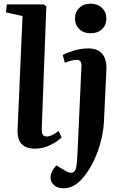

<svg xmlns="http://www.w3.org/2000/svg" viewBox="-20 -791 668 1040"><path d="M471.2 -771Q508.3 -771 532.2 -748.3Q556.2 -725.6 556.2 -690.9Q556.2 -655.8 532.7 -633.3Q509.3 -610.8 472.2 -610.8Q433.1 -610.8 409.7 -633.3Q386.2 -655.8 386.2 -690.9Q386.2 -726.1 409.7 -748.5Q433.1 -771 471.2 -771ZM75.2 -90.8 102.1 -704.1 12.2 -724.1 17.1 -767.1H216.8L231 -756.8L206.1 -94.2Q205.1 -72.3 211.2 -62Q217.3 -51.8 233.9 -51.8Q260.7 -51.8 296.9 -82L314 -46.9Q292.5 -25.4 253.2 -5.6Q213.9 14.2 170.9 14.2Q117.2 14.2 95 -13.2Q72.8 -40.5 75.2 -90.8ZM556.2 -412.1 543 -132.8Q539.1 -51.8 509 30.3Q479 112.3 430.2 170.9Q382.3 229 324.2 229Q292.5 229 273.2 212.4Q253.9 195.8 253.9 171.9Q253.9 137.7 285.2 105L332 132.8Q388.2 168 395 102.1Q398.9 68.8 401.9 -6.8L420.9 -426.8Q422.4 -448.2 416.3 -457.5Q410.2 -466.8 395 -466.8Q372.1 -466.8 331.1 -451.2L319.8 -493.2Q343.8 -506.3 382.3 -517.6Q420.9 -528.8 458 -528.8Q509.3 -528.8 534.2 -498.8Q559.1 -468.8 556.2 -412.1Z"/></svg>

Font: Literata SemiBold
Style: Italic
Weight: 650
Italic angle: -2.39999°
Designer: Latin by Veronika Burian and Jose Scaglione. Greek by Irene Vlachou. Cyrillic by Vera Evstafieva
Foundry: TypeTogether
Version: Version 3.021